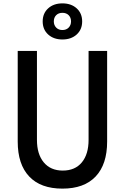

<svg xmlns="http://www.w3.org/2000/svg" viewBox="-20 -1102 740 1138"><path d="M85 -800H199V-273Q199 -188 239.5 -139.5Q280 -91 352 -91Q425 -91 465 -139.5Q505 -188 505 -273V-800H615V-263Q615 -128 547 -56Q479 16 350 16Q221 16 153 -56Q85 -128 85 -263ZM350 -868Q298 -868 265.5 -897.5Q233 -927 233 -975Q233 -1023 265.5 -1052.5Q298 -1082 350 -1082Q402 -1082 434.5 -1052.5Q467 -1023 467 -975Q467 -927 434.5 -897.5Q402 -868 350 -868ZM350 -924Q373 -924 387 -938.5Q401 -953 401 -975Q401 -998 387 -1012Q373 -1026 350 -1026Q327 -1026 313 -1012Q299 -998 299 -975Q299 -953 313 -938.5Q327 -924 350 -924Z"/></svg>

Font: Martian Mono
Style: Regular
Weight: 400
Monospace: yes
Designer: Roman Shamin
Foundry: Evil Martians
Version: Version 1.000; ttfautohint (v1.8.4.7-5d5b)